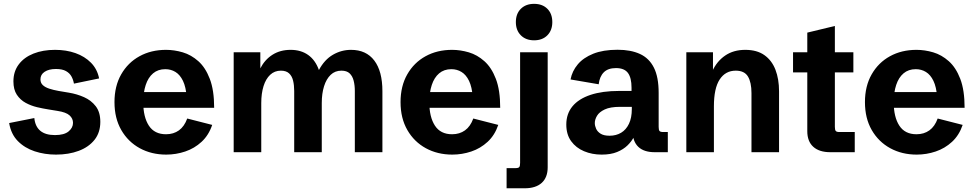

<svg xmlns="http://www.w3.org/2000/svg" viewBox="-20 -803 5144 1013"><path d="M275.4 12.7Q215.8 12.7 163.1 -4.6Q110.4 -22 74.2 -58.6Q38.1 -95.2 28.3 -153.8L161.1 -180.2Q165.5 -135.7 192.6 -113Q219.7 -90.3 270 -90.3Q318.4 -90.3 341.8 -109.6Q365.2 -128.9 365.2 -154.8Q365.2 -177.7 346.9 -194.3Q328.6 -210.9 283.7 -217.8L235.8 -225.6Q207.5 -230 175.5 -237.5Q143.6 -245.1 115.2 -260.5Q86.9 -275.9 68.8 -303.2Q50.8 -330.6 50.8 -373.5Q50.8 -425.8 78.9 -463.1Q106.9 -500.5 156.7 -520.3Q206.5 -540 270.5 -540Q329.6 -540 378.4 -522.7Q427.2 -505.4 460.2 -471.9Q493.2 -438.5 502.9 -389.2L370.1 -361.8Q366.7 -381.8 357.2 -399.4Q347.7 -417 328.1 -428Q308.6 -439 275.4 -439Q237.8 -439 215.6 -424.3Q193.4 -409.7 193.4 -384.3Q193.4 -365.7 205.8 -354Q218.3 -342.3 240 -335.2Q261.7 -328.1 289.1 -323.2L343.8 -314Q385.7 -307.1 423.6 -290.3Q461.4 -273.4 485.4 -242.2Q509.3 -210.9 509.3 -160.2Q509.3 -104 478.8 -65.4Q448.2 -26.9 395.3 -7.1Q342.3 12.7 275.4 12.7Z M856.9 12.7Q779.3 12.7 717.5 -21Q655.8 -54.7 619.9 -116.9Q584 -179.2 584 -264.2Q584 -348.6 619.4 -410.6Q654.8 -472.7 716.1 -506.3Q777.3 -540 856 -540Q899.4 -540 944.1 -526.9Q988.8 -513.7 1026.4 -480.2Q1064 -446.8 1086.9 -387Q1109.9 -327.1 1109.9 -234.4H677.2V-317.4H980L964.8 -291.5Q960.9 -344.2 945.3 -376.5Q929.7 -408.7 905.8 -423.3Q881.8 -438 852.1 -438Q813.5 -438 787.6 -416Q761.7 -394 748.8 -354.7Q735.8 -315.4 735.8 -263.7Q735.8 -185.5 765.4 -140.1Q794.9 -94.7 856 -94.7Q895.5 -94.7 924.1 -115.2Q952.6 -135.7 967.8 -177.7L1099.6 -144Q1081.1 -89.4 1043.5 -54.7Q1005.9 -20 957.3 -3.7Q908.7 12.7 856.9 12.7Z M1212.9 0V-527.3H1353.5V-442.4Q1377 -488.3 1417.7 -514.2Q1458.5 -540 1513.2 -540Q1567.9 -540 1606 -512.9Q1644 -485.8 1662.6 -433.6Q1691.9 -488.3 1736.6 -514.2Q1781.2 -540 1832 -540Q1912.1 -540 1954.8 -483.6Q1997.6 -427.2 1997.6 -321.8V0H1852.1V-323.2Q1852.1 -353 1845.9 -377.2Q1839.8 -401.4 1824.7 -415.8Q1809.6 -430.2 1781.2 -430.2Q1747.6 -430.2 1724.6 -408.2Q1701.7 -386.2 1689.7 -347.9Q1677.7 -309.6 1677.7 -259.8V0H1532.2V-323.2Q1532.2 -353 1526.4 -377.4Q1520.5 -401.9 1505.1 -416Q1489.7 -430.2 1461.9 -430.2Q1428.7 -430.2 1405.5 -408.4Q1382.3 -386.7 1370.4 -348.4Q1358.4 -310.1 1358.4 -259.3V0Z M2366.2 12.7Q2288.6 12.7 2226.8 -21Q2165 -54.7 2129.2 -116.9Q2093.3 -179.2 2093.3 -264.2Q2093.3 -348.6 2128.7 -410.6Q2164.1 -472.7 2225.3 -506.3Q2286.6 -540 2365.2 -540Q2408.7 -540 2453.4 -526.9Q2498 -513.7 2535.6 -480.2Q2573.2 -446.8 2596.2 -387Q2619.1 -327.1 2619.1 -234.4H2186.5V-317.4H2489.3L2474.1 -291.5Q2470.2 -344.2 2454.6 -376.5Q2439 -408.7 2415 -423.3Q2391.1 -438 2361.3 -438Q2322.8 -438 2296.9 -416Q2271 -394 2258.1 -354.7Q2245.1 -315.4 2245.1 -263.7Q2245.1 -185.5 2274.7 -140.1Q2304.2 -94.7 2365.2 -94.7Q2404.8 -94.7 2433.3 -115.2Q2461.9 -135.7 2477.1 -177.7L2608.9 -144Q2590.3 -89.4 2552.7 -54.7Q2515.1 -20 2466.6 -3.7Q2418 12.7 2366.2 12.7Z M2652.8 190.4V84H2699.7Q2715.3 84 2719.7 78.4Q2724.1 72.8 2724.1 56.6V-527.3H2869.6V79.6Q2869.6 133.3 2838.1 161.9Q2806.6 190.4 2748 190.4ZM2797.9 -590.3Q2754.4 -590.3 2728 -616.7Q2701.7 -643.1 2701.7 -686.5Q2701.7 -730.5 2728 -756.6Q2754.4 -782.7 2797.9 -782.7Q2841.8 -782.7 2867.9 -756.6Q2894 -730.5 2894 -686.5Q2894 -643.1 2867.9 -616.7Q2841.8 -590.3 2797.9 -590.3Z M3154.3 12.7Q3104 12.7 3061.5 -5.1Q3019 -22.9 2993.4 -58.1Q2967.8 -93.3 2967.8 -146Q2967.8 -202.6 3000.5 -242.2Q3033.2 -281.7 3095.7 -302.5Q3158.2 -323.2 3246.6 -323.2H3320.8L3312 -310.1V-340.3Q3312 -392.6 3293 -418.2Q3273.9 -443.8 3230 -443.8Q3188 -443.8 3165.8 -421.6Q3143.6 -399.4 3138.7 -358.4L2990.2 -383.8Q2998.5 -427.7 3028.1 -463.1Q3057.6 -498.5 3109.9 -519.5Q3162.1 -540.5 3238.3 -540.5Q3308.1 -540.5 3356.4 -518.3Q3404.8 -496.1 3429.9 -446.3Q3455.1 -396.5 3455.1 -313V-133.8Q3455.1 -117.2 3459.7 -111.8Q3464.4 -106.4 3479.5 -106.4H3503.4V0H3434.1Q3377 0 3347.4 -28.6Q3317.9 -57.1 3317.9 -110.8V-135.7L3343.3 -126Q3336.9 -105 3324.7 -81.1Q3312.5 -57.1 3290.8 -35.9Q3269 -14.6 3235.8 -1Q3202.6 12.7 3154.3 12.7ZM3196.3 -86.9Q3230.5 -86.9 3256.8 -102.5Q3283.2 -118.2 3298.3 -149.7Q3313.5 -181.2 3313.5 -228V-239.3H3252Q3199.7 -239.3 3170.7 -225.6Q3141.6 -211.9 3129.9 -192.1Q3118.2 -172.4 3118.2 -153.8Q3118.2 -139.2 3125.2 -123.5Q3132.3 -107.9 3149.2 -97.4Q3166 -86.9 3196.3 -86.9Z M3601.1 0V-527.3H3741.7V-405.8L3738.3 -427.7Q3762.2 -480 3806.2 -510Q3850.1 -540 3912.1 -540Q3973.6 -540 4012.9 -512.2Q4052.2 -484.4 4071.3 -435.1Q4090.3 -385.7 4090.3 -321.3V0H3944.8V-312Q3944.8 -368.2 3926.3 -399.2Q3907.7 -430.2 3861.8 -430.2Q3807.6 -430.2 3777.1 -383.8Q3746.6 -337.4 3746.6 -241.7V0Z M4360.8 0Q4302.2 0 4270.8 -28.6Q4239.3 -57.1 4239.3 -110.8V-420.9H4164.1V-527.3H4239.3V-630.9L4384.8 -666V-527.3H4482.4V-420.9H4384.8V-133.8Q4384.8 -117.7 4389.4 -112.1Q4394 -106.4 4409.2 -106.4H4489.7V0Z M4816.4 12.7Q4738.8 12.7 4677 -21Q4615.2 -54.7 4579.3 -116.9Q4543.5 -179.2 4543.5 -264.2Q4543.5 -348.6 4578.9 -410.6Q4614.3 -472.7 4675.5 -506.3Q4736.8 -540 4815.4 -540Q4858.9 -540 4903.6 -526.9Q4948.2 -513.7 4985.8 -480.2Q5023.4 -446.8 5046.4 -387Q5069.3 -327.1 5069.3 -234.4H4636.7V-317.4H4939.5L4924.3 -291.5Q4920.4 -344.2 4904.8 -376.5Q4889.2 -408.7 4865.2 -423.3Q4841.3 -438 4811.5 -438Q4772.9 -438 4747.1 -416Q4721.2 -394 4708.3 -354.7Q4695.3 -315.4 4695.3 -263.7Q4695.3 -185.5 4724.9 -140.1Q4754.4 -94.7 4815.4 -94.7Q4855 -94.7 4883.5 -115.2Q4912.1 -135.7 4927.2 -177.7L5059.1 -144Q5040.5 -89.4 5002.9 -54.7Q4965.3 -20 4916.7 -3.7Q4868.2 12.7 4816.4 12.7Z"/></svg>

Font: Schibsted Grotesk
Style: Bold
Weight: 700
Designer: Bakken & Baeck AS, Henrik Kongsvoll
Foundry: Schibsted ASA
Version: Version 1.100;gftools[0.9.25]